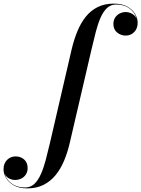

<svg xmlns="http://www.w3.org/2000/svg" viewBox="-224 -780 780 1060"><path d="M-73.5 260Q-118 260 -147 243.8Q-176 227.5 -190.2 203.2Q-204.5 179 -204.5 154.5Q-204.5 122 -185 102.8Q-165.5 83.5 -137.5 83.5Q-110.5 83.5 -91 100.2Q-71.5 117 -71.5 148Q-71.5 167.5 -80.8 182.5Q-90 197.5 -106 205.5Q-122 213.5 -141.5 213.5Q-156.5 213.5 -170.8 206.8Q-185 200 -194.2 187Q-203.5 174 -203.5 154.5H-202Q-202 177.5 -189 200.8Q-176 224 -150 239.5Q-124 255 -85.5 255Q-55.5 255 -34.8 235.8Q-14 216.5 1.2 182.5Q16.5 148.5 28 105Q39.5 61.5 51 12.5L172.5 -511.5Q185 -563 203.5 -608Q222 -653 249.2 -687.2Q276.5 -721.5 315 -740.8Q353.5 -760 404.5 -760Q449.5 -760 478.5 -743.8Q507.5 -727.5 521.8 -703.2Q536 -679 536 -654.5Q536 -622.5 517 -603Q498 -583.5 469.5 -583.5Q444 -583.5 423 -600.2Q402 -617 402 -648Q402 -667 411 -681.8Q420 -696.5 435.8 -705Q451.5 -713.5 470.5 -713.5Q482 -713.5 493.5 -709.5Q505 -705.5 514.2 -698Q523.5 -690.5 529.2 -679.5Q535 -668.5 535 -654.5H533.5Q533.5 -677 520.5 -700.2Q507.5 -723.5 481.8 -739.2Q456 -755 416.5 -755Q387 -755 366.5 -735.5Q346 -716 331.2 -682.5Q316.5 -649 305.2 -605.2Q294 -561.5 282.5 -512.5L160.5 11.5Q148.5 63 129.5 108Q110.5 153 82.8 187Q55 221 16.5 240.5Q-22 260 -73.5 260Z"/></svg>

Font: Bodoni Moda 72pt SemiBold
Style: Italic
Weight: 600
Italic angle: -13°
Designer: Owen Earl
Foundry: indestructible type
Version: Version 2.004